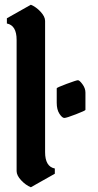

<svg xmlns="http://www.w3.org/2000/svg" viewBox="-20 -789 415 809"><path d="M170 -701V-148Q170 -87 211 -79V-57L110 0Q88 -9 69 -29.5Q50 -50 50 -68V-621Q50 -682 9 -690V-712L110 -769Q132 -760 151 -739.5Q170 -719 170 -701ZM219 -356V-417Q219 -420 260.5 -435.5Q302 -451 308.5 -451Q315 -451 327.5 -434Q340 -417 340 -399V-326Q340 -323 300 -307.5Q260 -292 251 -292Q242 -292 230.5 -309.5Q219 -327 219 -356Z"/></svg>

Font: Pirata One
Style: Regular
Weight: 400
Designer: Rodrigo Fuenzalida, Nicolas Massi
Foundry: Rodrigo Fuenzalida, Nicolas Massi
Version: Version 1.001